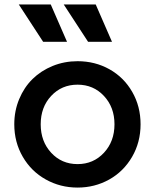

<svg xmlns="http://www.w3.org/2000/svg" viewBox="-20 -827 693 859"><path d="M172.9 -640.1 64 -807.1H207L279.8 -640.1ZM374 -640.1 265.1 -807.1H408.2L481 -640.1ZM327.1 12.2Q249.5 12.2 184.6 -24.2Q119.6 -60.5 81.8 -125.7Q43.9 -190.9 43.9 -271Q43.9 -331.1 65.9 -383.8Q87.9 -436.5 125.7 -473.6Q163.6 -510.7 215.8 -532Q268.1 -553.2 327.1 -553.2Q405.3 -553.2 469.7 -517.1Q534.2 -481 571.5 -416Q608.9 -351.1 608.9 -271Q608.9 -190.4 570.8 -125Q532.7 -59.6 468.3 -23.7Q403.8 12.2 327.1 12.2ZM327.1 -92.8Q397.9 -92.8 445.1 -143.6Q492.2 -194.3 492.2 -271Q492.2 -347.2 445.1 -397.7Q397.9 -448.2 327.1 -448.2Q255.9 -448.2 209 -397.9Q162.1 -347.7 162.1 -271Q162.1 -194.3 209 -143.6Q255.9 -92.8 327.1 -92.8Z"/></svg>

Font: Plus Jakarta Sans SemiBold
Style: Regular
Weight: 600
Designer: Gumpita Rahayu
Foundry: Tokotype
Version: Version 2.006